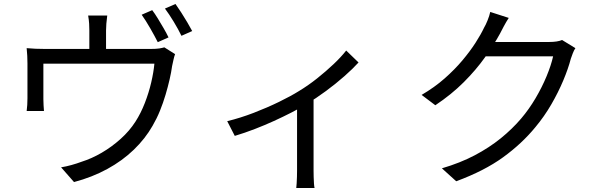

<svg xmlns="http://www.w3.org/2000/svg" viewBox="-20 -867 3040 965"><path d="M745 -816Q758 -799 773 -774.5Q788 -750 802.5 -725Q817 -700 827 -679L773 -655Q758 -685 735 -725Q712 -765 692 -793ZM862 -847Q875 -829 891 -804Q907 -779 921.5 -754.5Q936 -730 946 -711L892 -687Q876 -720 853 -758Q830 -796 809 -824ZM519 -789Q516 -766 514.5 -748Q513 -730 513 -714Q513 -702 513 -677.5Q513 -653 513 -626Q513 -599 513 -581H429Q429 -600 429 -627Q429 -654 429 -678Q429 -702 429 -714Q429 -730 428 -748Q427 -766 423 -789ZM860 -595Q856 -585 852 -567Q848 -549 845 -535Q841 -505 832.5 -468Q824 -431 812 -390.5Q800 -350 784 -310.5Q768 -271 747 -235Q710 -170 652.5 -114.5Q595 -59 519 -17.5Q443 24 352 48L287 -26Q312 -30 339 -37.5Q366 -45 390 -54Q441 -70 491.5 -99.5Q542 -129 586.5 -169Q631 -209 661 -256Q688 -298 708 -349.5Q728 -401 740 -452.5Q752 -504 756 -547H198Q198 -531 198 -506Q198 -481 198 -453.5Q198 -426 198 -403Q198 -380 198 -368Q198 -355 199 -337.5Q200 -320 201 -309H114Q116 -322 117 -340Q118 -358 118 -373Q118 -385 118 -408.5Q118 -432 118 -459.5Q118 -487 118 -511Q118 -535 118 -548Q118 -564 117 -586.5Q116 -609 114 -625Q136 -623 158.5 -622Q181 -621 207 -621H737Q765 -621 780.5 -623.5Q796 -626 806 -629Z M1122 -258Q1188 -274 1255.5 -300Q1323 -326 1382.5 -355Q1442 -384 1482 -409Q1530 -438 1574.5 -473.5Q1619 -509 1657 -545Q1695 -581 1720 -613L1782 -553Q1754 -522 1711.5 -484.5Q1669 -447 1619 -410Q1569 -373 1516 -341Q1485 -322 1444 -301Q1403 -280 1357 -259Q1311 -238 1260.5 -218.5Q1210 -199 1160 -184ZM1473 -364 1556 -384V-10Q1556 5 1556.5 22.5Q1557 40 1558 55Q1559 70 1561 78H1469Q1470 70 1471 55Q1472 40 1472.5 22.5Q1473 5 1473 -10Z M2872 -625Q2865 -615 2859 -599.5Q2853 -584 2849 -572Q2836 -522 2811 -462.5Q2786 -403 2751 -342.5Q2716 -282 2671 -228Q2603 -145 2508.5 -76.5Q2414 -8 2273 44L2201 -21Q2293 -48 2366 -86.5Q2439 -125 2497 -172Q2555 -219 2600 -272Q2639 -318 2671.5 -373Q2704 -428 2727 -483.5Q2750 -539 2760 -584H2389L2421 -656Q2433 -656 2466 -656Q2499 -656 2541.5 -656Q2584 -656 2626 -656Q2668 -656 2699.5 -656Q2731 -656 2740 -656Q2760 -656 2777 -658.5Q2794 -661 2805 -666ZM2537 -777Q2524 -757 2512 -734.5Q2500 -712 2493 -698Q2463 -643 2418 -579.5Q2373 -516 2311 -454Q2249 -392 2168 -338L2099 -390Q2164 -428 2215 -473Q2266 -518 2304.5 -564Q2343 -610 2370 -652Q2397 -694 2413 -728Q2421 -741 2430.5 -764.5Q2440 -788 2444 -807Z"/></svg>

Font: Noto Sans JP Thin
Style: Regular
Weight: 400
Version: Version 2.004-H2;hotconv 1.0.118;makeotfexe 2.5.65603